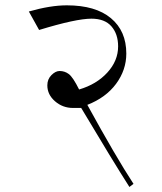

<svg xmlns="http://www.w3.org/2000/svg" viewBox="-20 -618 618 731"><path d="M128.9 -503.9 89.8 -574.2Q171.9 -597.7 234.4 -597.7Q343.8 -597.7 402.3 -548.8Q460.9 -500 460.9 -414.1Q460.9 -351.6 421.9 -298.8Q382.8 -246.1 312.5 -218.8Q421.9 -19.5 488.3 82L472.7 93.8Q410.2 -3.9 289.1 -207H257.8Q218.8 -207 189.5 -232.4Q160.2 -257.8 160.2 -293Q160.2 -316.4 175.8 -332Q191.4 -347.7 207 -347.7Q226.6 -347.7 242.2 -335.9Q257.8 -324.2 281.2 -277.3Q347.7 -296.9 388.7 -341.8Q429.7 -386.7 429.7 -441.4Q429.7 -488.3 404.3 -517.6Q378.9 -546.9 328.1 -546.9Q269.5 -546.9 128.9 -503.9Z"/></svg>

Font: 和音 by 宁静之雨，公众号njzyshare
Style: Regular
Weight: 400
Designer: Steve Matteson
Foundry: Ascender Corporation
Version: Version 6.00;June 8, 2018;FontCreator 11.0.0.2388 32-bit